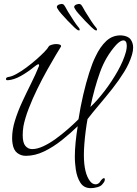

<svg xmlns="http://www.w3.org/2000/svg" viewBox="-20 -790 712 998"><path d="M452 188Q416 188 398 160Q380 132 374 91Q372 76 370.5 59.5Q369 43 369 25Q369 -10 373 -50.5Q377 -91 384 -134Q346 -97 301.5 -61.5Q257 -26 209.5 -3Q162 20 114 20Q89 20 69.5 5Q50 -10 45 -45Q44 -52 43.5 -58.5Q43 -65 43 -72Q43 -116 58 -164Q73 -212 95.5 -260.5Q118 -309 141.5 -356Q165 -403 181 -443Q183 -446 183 -448.5Q183 -451 183 -452Q183 -456 180 -456Q174 -456 158 -443Q124 -415 88 -395Q52 -375 21 -373H20Q11 -373 11 -379Q11 -388 24 -390Q41 -392 65.5 -405.5Q90 -419 117 -439Q144 -459 168.5 -480.5Q193 -502 210.5 -520Q228 -538 233 -548Q235 -553 247.5 -557Q260 -561 272 -561Q283 -561 291 -558Q299 -555 297 -548Q290 -537 270.5 -504.5Q251 -472 225.5 -426.5Q200 -381 174.5 -329Q149 -277 129.5 -226.5Q110 -176 102 -135Q100 -122 99 -110.5Q98 -99 98 -88Q98 -48 112 -31.5Q126 -15 147 -15Q173 -15 204.5 -29.5Q236 -44 268.5 -67.5Q301 -91 332 -118Q363 -145 388 -170Q398 -235 412.5 -297Q427 -359 443.5 -411Q460 -463 476 -495Q500 -547 533 -577.5Q566 -608 612 -606Q646 -603 659 -585Q672 -567 672 -543Q672 -525 666 -505Q653 -461 625.5 -416.5Q598 -372 564 -329Q530 -286 496 -246Q462 -206 435 -171Q430 -144 425.5 -109.5Q421 -75 418.5 -42Q416 -9 416 15Q416 112 449 153Q461 168 477 168Q489 168 498 158Q502 150 510 142Q516 136 520 136Q527 136 524 149Q523 153 519.5 158.5Q516 164 511 169Q504 178 486 183Q468 188 452 188ZM450 -234Q486 -268 523.5 -317Q561 -366 591.5 -420Q622 -474 635 -522Q637 -530 638 -537.5Q639 -545 639 -551Q639 -580 621 -580Q606 -580 584 -557Q529 -496 499.5 -413.5Q470 -331 450 -234ZM385 -633Q380 -635 365 -649Q350 -663 332 -682Q314 -701 299.5 -717.5Q285 -734 281 -742Q278 -746 276.5 -749.5Q275 -753 276 -757Q279 -765 292 -768Q301 -771 307 -768Q312 -767 318 -756.5Q324 -746 333 -730Q350 -702 364 -681Q378 -660 385 -652Q396 -640 394 -634Q393 -630 385 -633ZM475 -633Q470 -635 455 -649Q440 -663 422 -682Q404 -701 389.5 -717.5Q375 -734 371 -742Q368 -746 366.5 -749.5Q365 -753 366 -757Q369 -765 382 -768Q391 -771 397 -768Q402 -767 408 -756.5Q414 -746 423 -730Q440 -702 454 -681Q468 -660 475 -652Q486 -640 484 -634Q483 -630 475 -633Z"/></svg>

Font: Allura
Style: Regular
Weight: 400
Designer: Robert E. Leuschke
Foundry: Robert E. Leuschke
Version: Version 1.110